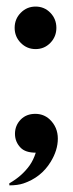

<svg xmlns="http://www.w3.org/2000/svg" viewBox="-20 -454 220 582"><path d="M8.3 107.9V101.6Q46.4 80.1 69.8 47.4Q81.5 30.8 88.4 8.8Q57.1 8.8 42.5 -6.3Q25.4 -23.9 25.4 -48.3Q25.4 -73.7 43 -91.8Q60.1 -108.9 86.9 -108.9Q112.3 -108.9 130.4 -92.3Q155.3 -68.8 155.3 -33.7Q155.3 1.5 133.3 37.1Q104.5 84 50.8 102.1Q33.2 107.9 8.3 107.9ZM43 -415.3Q61.5 -434.1 87.9 -434.1Q114.3 -434.1 132.6 -415.3Q150.9 -396.5 150.9 -369.6Q150.9 -342.8 132.6 -324Q114.3 -305.2 87.9 -305.2Q61.5 -305.2 43 -324Q24.4 -342.8 24.4 -369.6Q24.4 -396.5 43 -415.3Z"/></svg>

Font: Modern Antiqua
Style: Book
Weight: 400
Designer: Wojciech Kalinowski "wmk69" (wmk69@o2.pl)
Foundry: Wojciech Kalinowski "wmk69" (wmk69@o2.pl)
Version: Version 3.1.0; 2021-05-28